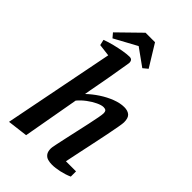

<svg xmlns="http://www.w3.org/2000/svg" viewBox="-267 -986 1088 1088"><g transform="rotate(45 277.0 -442.0)"><path d="M32 10 163 -654 90 -663 82 -697Q111 -708 143.5 -716Q176 -724 205.5 -729Q235 -734 254 -734Q267 -734 272.5 -727Q278 -720 278 -709Q278 -706 274.5 -686Q271 -666 266 -636Q261 -606 255 -571Q249 -536 242.5 -502.5Q236 -469 231.5 -443.5Q227 -418 225 -406Q254 -434 290.5 -458Q327 -482 365 -496.5Q403 -511 435 -511Q463 -511 479 -497.5Q495 -484 495 -449Q495 -439 489.5 -408Q484 -377 475.5 -334.5Q467 -292 456.5 -243Q446 -194 436 -146.5Q426 -99 418 -60H499V-18Q470 -5 436 2.5Q402 10 376 10Q358 10 342 5.5Q326 1 316 -12.5Q306 -26 306 -51Q306 -59 311.5 -85Q317 -111 325 -148Q333 -185 342 -225Q351 -265 359 -302Q367 -339 372 -366Q377 -393 377 -402Q377 -418 370.5 -423Q364 -428 352 -428Q336 -428 310.5 -416Q285 -404 259 -384.5Q233 -365 214 -342L154 -5ZM112 -739 90 -765 222 -894H298L379 -762L351 -739L248 -813Z"/></g></svg>

Font: Manuale SemiBold
Style: Italic
Weight: 600
Italic angle: -11°
Designer: Eduardo Tunni / Pablo Cosgaya
Foundry: Eduardo Tunni / Pablo Cosgaya
Version: Version 1.002